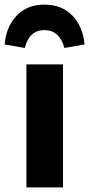

<svg xmlns="http://www.w3.org/2000/svg" viewBox="-53 -809 385 829"><path d="M219 0H61V-531H219ZM312 -617 225 -602Q204 -679 139 -679Q73 -679 54 -602L-33 -617Q-27 -692 18 -740.5Q63 -789 139 -789Q215 -789 260.5 -740.5Q306 -692 312 -617Z"/></svg>

Font: Fira Sans BGR
Style: Bold
Weight: 700
Designer: bBox Type GmbH & Carrois Corporate GbR & Edenspiekermann AG
Foundry: bBox Type GmbH & Carrois Corporate GbR & Edenspiekermann AG
Version: Version 4.301